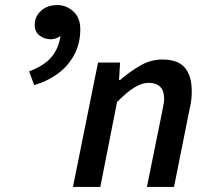

<svg xmlns="http://www.w3.org/2000/svg" viewBox="-20 -738 824 758"><path d="M115 -402 95 -456Q155 -479 183 -512.5Q211 -546 218 -592L219 -596Q201 -583 181 -583Q156 -583 136.5 -597.5Q117 -612 117 -640Q117 -672 141.5 -695Q166 -718 207 -718Q241 -718 269 -693.5Q297 -669 297 -622Q297 -566 273 -521.5Q249 -477 208 -447Q167 -417 115 -402ZM268 0 367 -491H454L450 -422H454Q492 -455 533.5 -479Q575 -503 621 -503Q683 -503 710 -470.5Q737 -438 737 -379Q737 -362 735.5 -346Q734 -330 729 -310L667 0H560L620 -296Q623 -313 625.5 -325Q628 -337 628 -348Q628 -411 566 -411Q541 -411 511 -393Q481 -375 442 -335L376 0Z"/></svg>

Font: Source Sans 3 Semibold
Style: Italic
Weight: 600
Italic angle: -11°
Designer: Paul D. Hunt
Foundry: Adobe
Version: Version 3.052;hotconv 1.1.0;makeotfexe 2.6.0